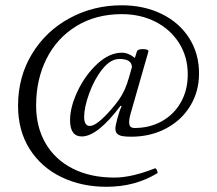

<svg xmlns="http://www.w3.org/2000/svg" viewBox="-20 -696 828 732"><path d="M48.8 -293Q48.8 -402.8 101.8 -490.2Q154.8 -577.6 245.4 -626.7Q335.9 -675.8 443.8 -675.8Q528.8 -675.8 595.9 -643.1Q663.1 -610.4 700.9 -551.3Q738.8 -492.2 738.8 -416Q738.8 -347.2 705.3 -292.2Q671.9 -237.3 612.8 -206.1Q553.7 -174.8 480 -174.8Q457.5 -174.8 444.8 -177.5Q432.1 -180.2 426 -187Q419.9 -193.8 419.9 -206.1Q419.9 -215.8 427.7 -245.1Q435.5 -274.4 443.8 -291L439.9 -293Q351.6 -175.8 292 -175.8Q247.1 -175.8 247.1 -237.8Q247.1 -288.1 276.1 -349.1Q305.2 -410.2 351.1 -452.6Q397 -495.1 444.8 -495.1Q469.7 -495.1 494.1 -475.1L502 -500Q504.9 -508.8 525.4 -508.8Q535.6 -508.8 541.3 -506.3Q546.9 -503.9 545.9 -500L477.1 -259.8Q470.7 -236.8 473.1 -222.4Q475.6 -208 492.7 -208Q550.8 -208 597.2 -233.9Q643.6 -259.8 669.7 -306.2Q695.8 -352.5 695.8 -412.1Q695.8 -479.5 662.8 -531.7Q629.9 -584 572.8 -613Q515.6 -642.1 444.8 -642.1Q345.2 -642.1 271 -596.4Q196.8 -550.8 157.2 -471.7Q117.7 -392.6 117.7 -293.9Q117.7 -211.9 153.6 -149.9Q189.5 -87.9 256.8 -53.5Q324.2 -19 416 -19Q481.9 -19 570.8 -54.2Q574.2 -55.7 578.6 -46.4Q580.6 -41.5 580.8 -38.8Q581.1 -36.1 579.1 -35.2Q537.1 -9.8 489 3.2Q440.9 16.1 385.7 16.1Q290.5 16.1 213.9 -21Q137.2 -58.1 93 -127.9Q48.8 -197.8 48.8 -293ZM405.3 -280.3Q422.4 -300.3 434.1 -316.9Q445.8 -333.5 455.1 -354Q464.4 -374.5 472.2 -402.3L482.9 -439.9Q482.9 -455.6 470.9 -463.4Q459 -471.2 435.1 -471.2Q401.4 -471.2 370.4 -432.4Q339.4 -393.6 320.1 -340.1Q300.8 -286.6 300.8 -250Q300.8 -215.8 322.8 -215.8Q349.1 -215.8 405.3 -280.3Z"/></svg>

Font: Junicode Two Beta VF
Style: Regular
Weight: 400
Designer: Peter S. Baker
Foundry: Briery Creek Software
Version: Version 1.031 beta; ttfautohint (v1.8.1.43-b0c9)